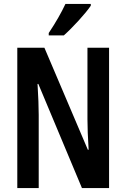

<svg xmlns="http://www.w3.org/2000/svg" viewBox="-20 -957 642 977"><path d="M442 -928V-937H313C292 -892 264 -843 228 -789V-777H305C350 -817 416 -889 442 -928ZM535 0V-714H425V-350C425 -310 427 -259 431 -195H427L206 -714H68V0H177V-372C177 -413 175 -465 171 -530H175L397 0Z"/></svg>

Font: Noto Sans Myanmar UI ExtraCondensed SemiBold
Style: Regular
Weight: 600
Width: 2
Designer: Monotype Design Team
Foundry: Monotype Imaging Inc.
Version: Version 2.103